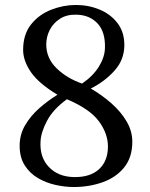

<svg xmlns="http://www.w3.org/2000/svg" viewBox="-20 -736 602 772"><path d="M276 16Q241 16 203 7.5Q165 -1 132.5 -20Q100 -39 79.5 -71Q59 -103 59 -150Q59 -195 81 -232.5Q103 -270 137.5 -300.5Q172 -331 211 -355Q135 -401 104 -446.5Q73 -492 73 -535Q73 -598 105 -638Q137 -678 186 -697Q235 -716 285 -716Q336 -716 380.5 -697.5Q425 -679 452.5 -643Q480 -607 480 -555Q480 -496 440.5 -452Q401 -408 345 -380Q390 -354 428 -320.5Q466 -287 489 -248Q512 -209 512 -166Q512 -103 479 -62.5Q446 -22 392 -3Q338 16 276 16ZM310 -400Q354 -430 377.5 -468Q401 -506 402 -543Q404 -608 372 -642Q340 -676 287 -677Q248 -678 221 -660.5Q194 -643 180 -615.5Q166 -588 166 -557Q166 -502 207.5 -461.5Q249 -421 310 -400ZM278 -24Q343 -23 378.5 -56Q414 -89 414 -147Q414 -199 377.5 -248.5Q341 -298 249 -337Q194 -297 169.5 -251Q145 -205 143 -168Q139 -104 176.5 -64.5Q214 -25 278 -24Z"/></svg>

Font: Lora
Style: Regular
Weight: 400
Designer: Olga Karpushina, Alexei Vanyashin (Cyrillic)
Foundry: Cyreal
Version: Version 3.005; ttfautohint (v1.8.4.7-5d5b)